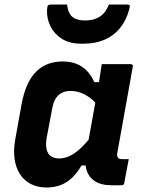

<svg xmlns="http://www.w3.org/2000/svg" viewBox="-20 -823 640 853"><path d="M258 -550Q293 -550 319.5 -539.5Q346 -529 366 -508.5Q386 -488 399 -458H433L416 -353Q391 -384 359.5 -401.5Q328 -419 294 -419Q272 -419 255.5 -411Q239 -403 228 -386Q217 -369 212 -341L187 -209Q183 -184 186 -165Q189 -146 200 -134Q207 -127 218 -123Q229 -119 242 -119Q267 -119 291.5 -131Q316 -143 341.5 -167.5Q367 -192 395 -230L369 -88H342Q324 -56 301 -34Q278 -12 250 -1Q222 10 187 10Q148 10 118 -5Q88 -20 69.5 -48Q51 -76 45 -115.5Q39 -155 48 -205L76 -361Q86 -414 103.5 -450.5Q121 -487 145 -509Q169 -531 198 -540.5Q227 -550 258 -550ZM432 -538Q465 -538 497 -538Q529 -538 561 -538Q564 -538 566.5 -536.5Q569 -535 570 -533Q571 -531 570 -527Q559 -463 546.5 -396Q534 -329 523 -265Q512 -201 501 -143Q499 -129 504 -122.5Q509 -116 521 -116Q524 -116 527 -116Q530 -116 533 -116H552Q547 -90 542 -63.5Q537 -37 532 -10Q532 -5 528.5 -2.5Q525 0 520 0Q512 0 498.5 0Q485 0 475 0Q429 0 401 -18.5Q373 -37 364 -69.5Q355 -102 363 -145Q372 -193 380.5 -240Q389 -287 397.5 -334.5Q406 -382 415 -429Q418 -446 420.5 -463Q423 -480 426 -498Q429 -516 432 -538ZM359 -732Q396 -732 422.5 -748.5Q449 -765 464 -803Q483 -803 504 -803Q525 -803 544 -803Q554 -803 556 -799Q558 -795 554 -781Q541 -732 513 -698Q485 -664 444.5 -646.5Q404 -629 352 -629H338Q290 -629 256 -650Q222 -671 204.5 -705.5Q187 -740 189 -781Q190 -795 193.5 -799Q197 -803 207 -803Q226 -803 242.5 -803Q259 -803 278 -803Q282 -765 301 -748.5Q320 -732 359 -732Z"/></svg>

Font: RecMonoLinear Nerd Font Mono
Style: Bold Italic
Weight: 700
Italic angle: -10°
Monospace: yes
Version: Version 1.085; ttfautohint (v1.8.4.7-5d5b);Nerd Fonts 3.2.1